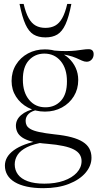

<svg xmlns="http://www.w3.org/2000/svg" viewBox="-20 -697 497 978"><path d="M200.5 261.5Q153 261.5 116.5 253.5Q80 245.5 55 230.5Q30 215.5 17.5 194.2Q5 173 5 146.5Q5 124.5 16 105Q27 85.5 50 68.5Q73 51.5 107.5 38.8Q142 26 189 17.5L219.5 12.5L208 27Q151 36 117.5 52.8Q84 69.5 69.5 92Q55 114.5 55 140.5Q55 169.5 71.5 191.8Q88 214 121.5 226.2Q155 238.5 206 238.5Q262.5 238.5 305 223.5Q347.5 208.5 371.5 182.2Q395.5 156 395.5 123.5Q395.5 105 386.2 90.2Q377 75.5 356.8 64.8Q336.5 54 303 46.8Q269.5 39.5 221 35.5Q172.5 32 141.2 23.5Q110 15 92.5 2.8Q75 -9.5 68 -24.8Q61 -40 61 -56.5Q61 -88 88 -111.2Q115 -134.5 166 -145.5L176 -139Q141 -132 125.8 -117Q110.5 -102 110.5 -81.5Q110.5 -69 115.5 -58.8Q120.5 -48.5 135.2 -39.8Q150 -31 179.8 -24.5Q209.5 -18 259 -12.5Q308.5 -7.5 344 2Q379.5 11.5 402 25.8Q424.5 40 435.2 60Q446 80 446 106.5Q446 147.5 415.8 183Q385.5 218.5 330.5 240Q275.5 261.5 200.5 261.5ZM209 -128.5Q161 -128.5 122.5 -149Q84 -169.5 61.5 -204.8Q39 -240 39 -284.5Q39 -331 61.5 -367.5Q84 -404 122.5 -424.8Q161 -445.5 208.5 -445.5Q244.5 -445.5 275.5 -433.8Q306.5 -422 329.5 -401Q352.5 -380 365.5 -351.5Q378.5 -323 378.5 -289.5Q378.5 -243 356.2 -206.8Q334 -170.5 295.5 -149.5Q257 -128.5 209 -128.5ZM212 -150.5Q260 -150.5 290.8 -184.2Q321.5 -218 321 -283.5Q321 -347.5 289.2 -385.8Q257.5 -424 205.5 -424Q158 -423.5 127 -389.8Q96 -356 96.5 -290.5Q96.5 -226.5 128.5 -188.2Q160.5 -150 212 -150.5ZM265 -422 250 -440Q288.5 -436.5 316.8 -436.8Q345 -437 365.2 -439.2Q385.5 -441.5 401.5 -444Q417.5 -446.5 431.5 -446.5Q444 -446.5 450.5 -440Q457 -433.5 457 -421Q457 -404.5 446.8 -393.5Q436.5 -382.5 421.5 -382.5Q410 -382.5 397.5 -388.2Q385 -394 368 -401.5Q351 -409 326.2 -415Q301.5 -421 265 -422ZM211.5 -555Q240 -555 261 -566.5Q282 -578 297 -604.8Q312 -631.5 322.5 -677H343.5Q330.5 -609.5 313.5 -572.8Q296.5 -536 272 -521.2Q247.5 -506.5 211.5 -506.5Q175.5 -506.5 151 -521.2Q126.5 -536 109.8 -572.8Q93 -609.5 79.5 -677H100.5Q111 -631.5 126 -604.8Q141 -578 162 -566.5Q183 -555 211.5 -555Z"/></svg>

Font: Newsreader 24pt Light
Style: Regular
Weight: 300
Designer: Hugues Gentile
Foundry: Production Type
Version: Version 1.003